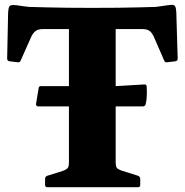

<svg xmlns="http://www.w3.org/2000/svg" viewBox="-20 -785 775 805"><path d="M269 0V-752H465V0ZM683 -763Q699 -766 707 -764Q715 -762 717.5 -749Q720 -736 720 -706L725 -539Q725 -530 715 -528L681 -524Q672 -522 668 -532L624 -633Q615 -651 604.5 -657Q594 -663 578 -663H160Q140 -663 130 -655.5Q120 -648 113 -635L67 -532Q64 -522 54 -524L20 -528Q10 -530 10 -539L14 -732Q15 -749 18.5 -756.5Q22 -764 35 -764Q48 -764 77 -759L102 -756Q144 -755 181 -754Q218 -753 262.5 -752.5Q307 -752 367 -752Q429 -752 473.5 -752.5Q518 -753 556 -754Q594 -755 633 -756ZM179 0Q169 0 169 -10V-35Q169 -44 178 -48L242 -68Q261 -75 265 -82Q269 -89 269 -104V-204H465V-107Q465 -87 470 -81Q475 -75 489 -70L559 -48Q568 -44 568 -35V-10Q568 0 558 0ZM140 -339Q131 -339 131 -349L142 -415Q142 -424 153 -424H467L586 -431Q595 -431 595 -421Q596 -403 595.5 -385Q595 -367 591 -349Q589 -339 579 -339Z"/></svg>

Font: Hahmlet ExtraBold
Style: Regular
Weight: 800
Designer: Minjoo Ham & Mark Frömberg
Foundry: hypertype
Version: Version 1.002